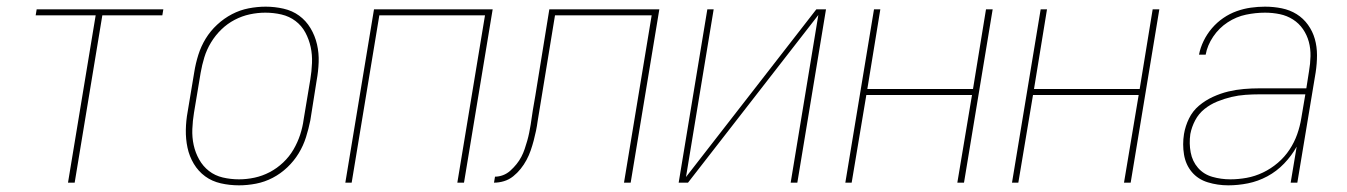

<svg xmlns="http://www.w3.org/2000/svg" viewBox="-20 -548 4040 576"><path d="M184 0 267 -502H87L90 -520H470L467 -502H287L204 0Z M697 8Q669 8 642.5 2Q616 -4 595.5 -19Q575 -34 561.5 -56.5Q548 -79 542.5 -105Q537 -131 537.5 -158.5Q538 -186 543 -213L563 -333Q567 -358 575 -383.5Q583 -409 597 -432Q611 -455 631.5 -474Q652 -493 676 -505.5Q700 -518 726 -523Q752 -528 777 -528Q804 -528 830.5 -522Q857 -516 877.5 -501Q898 -486 911.5 -463.5Q925 -441 931 -415Q937 -389 936 -361.5Q935 -334 930 -307L911 -187Q906 -162 898 -136.5Q890 -111 876 -88Q862 -65 842 -46Q822 -27 798 -14.5Q774 -2 748 3Q722 8 697 8ZM697 -10Q720 -10 743.5 -15Q767 -20 789 -31.5Q811 -43 829.5 -60.5Q848 -78 860.5 -99.5Q873 -121 880.5 -144Q888 -167 891 -190L911 -310Q915 -334 916 -359Q917 -384 912 -407Q907 -430 896 -450.5Q885 -471 866.5 -485Q848 -499 824.5 -504.5Q801 -510 776 -510Q753 -510 729.5 -505Q706 -500 684 -488.5Q662 -477 644 -459.5Q626 -442 613 -420.5Q600 -399 593 -376Q586 -353 582 -330L562 -210Q558 -186 557 -161Q556 -136 561 -113Q566 -90 577.5 -69.5Q589 -49 607 -35Q625 -21 648.5 -15.5Q672 -10 697 -10Z M1016 0 1102 -520H1458L1372 0H1352L1435 -502H1118L1035 0Z M1462 0 1465 -18Q1477 -18 1489 -22.5Q1501 -27 1511 -36Q1521 -45 1529.5 -55.5Q1538 -66 1544 -77.5Q1550 -89 1554 -101Q1558 -113 1561.5 -125Q1565 -137 1567.5 -149.5Q1570 -162 1572 -174Q1575 -196 1578.5 -217.5Q1582 -239 1586 -261L1628 -520H1958L1872 0H1852L1935 -502H1645L1605 -258Q1602 -240 1599 -221.5Q1596 -203 1593 -185Q1591 -170 1588 -155.5Q1585 -141 1581 -126Q1577 -111 1572 -96.5Q1567 -82 1559.5 -68Q1552 -54 1542 -41.5Q1532 -29 1519.5 -19Q1507 -9 1492 -4.5Q1477 0 1462 0Z M2016 0 2102 -520H2121L2038 -17L2429 -520H2458L2372 0H2352L2435 -503L2044 0Z M2516 0 2602 -520H2621L2582 -281H2899L2938 -520H2958L2872 0H2852L2896 -263H2579L2535 0Z M3016 0 3102 -520H3121L3082 -281H3399L3438 -520H3458L3372 0H3352L3396 -263H3079L3035 0Z M3665 8Q3633 8 3603.5 -1Q3574 -10 3555.5 -32Q3537 -54 3532 -84.5Q3527 -115 3532 -146Q3536 -170 3547 -192.5Q3558 -215 3577 -231Q3596 -247 3619 -257.5Q3642 -268 3665 -273.5Q3688 -279 3711.5 -281Q3735 -283 3758 -283H3899L3907 -334Q3911 -357 3911.5 -379.5Q3912 -402 3906.5 -422.5Q3901 -443 3889 -460.5Q3877 -478 3859 -489.5Q3841 -501 3819.5 -505.5Q3798 -510 3775 -510Q3747 -510 3718 -504Q3689 -498 3663 -481Q3637 -464 3619.5 -438Q3602 -412 3597 -384H3577Q3581 -405 3591 -425.5Q3601 -446 3616 -463.5Q3631 -481 3650 -494Q3669 -507 3690 -514.5Q3711 -522 3732.5 -525Q3754 -528 3775 -528Q3801 -528 3825.5 -523Q3850 -518 3870 -505.5Q3890 -493 3904 -473.5Q3918 -454 3924.5 -431Q3931 -408 3931 -382.5Q3931 -357 3927 -331L3872 0H3852L3870 -108Q3855 -81 3832.5 -57.5Q3810 -34 3782 -19Q3754 -4 3724 2Q3694 8 3665 8ZM3671 -10Q3695 -10 3720 -14.5Q3745 -19 3769 -30.5Q3793 -42 3813.5 -59.5Q3834 -77 3848.5 -99Q3863 -121 3871.5 -145Q3880 -169 3884 -194L3896 -265H3758Q3738 -265 3716.5 -263.5Q3695 -262 3674 -257Q3653 -252 3632 -243.5Q3611 -235 3593.5 -221Q3576 -207 3565.5 -187Q3555 -167 3551 -146Q3547 -118 3552 -91Q3557 -64 3574 -44.5Q3591 -25 3617 -17.5Q3643 -10 3671 -10Z"/></svg>

Font: Iosevka SS04 Thin Oblique
Style: Regular
Weight: 100
Italic angle: -9°
Monospace: yes
Designer: Belleve Invis
Foundry: Belleve Invis
Version: Version 19.0.0; ttfautohint (v1.8.4)